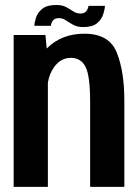

<svg xmlns="http://www.w3.org/2000/svg" viewBox="-20 -732 548 752"><path d="M33.5 0V-595H158L163 -542Q220.5 -600 310.5 -600Q407.5 -600 437.2 -526.5Q467 -453 467 -338V0H333V-333.5Q333 -435 315 -470.2Q297 -505.5 257.5 -505.5Q217.5 -505.5 191 -468Q173.5 -443 167.5 -408.5V0ZM306.5 -626Q282.5 -626 266.8 -634.8Q251 -643.5 238.2 -652.2Q225.5 -661 211 -661Q193 -661 186.2 -650.2Q179.5 -639.5 179.5 -631H114.5Q115 -645 121.5 -664.2Q128 -683.5 146.2 -698Q164.5 -712.5 201 -712.5Q224 -712.5 239 -704.2Q254 -696 266.8 -687.5Q279.5 -679 295.5 -679Q311.5 -679 318.8 -689.5Q326 -700 326.5 -709H391Q390.5 -695.5 384.2 -675.8Q378 -656 360 -641Q342 -626 306.5 -626Z"/></svg>

Font: Anybody SemiBold
Style: Regular
Weight: 600
Designer: Tyler Finck
Foundry: Etcetera Type Company
Version: Version 1.010; ttfautohint (v1.8.3) -l 8 -r 50 -G 200 -x 14 